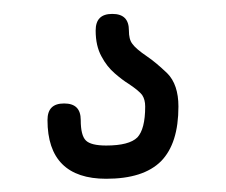

<svg xmlns="http://www.w3.org/2000/svg" viewBox="-20 -60 333 283"><path d="M136.5 203.5C136.5 203.5 136.5 203.5 136.5 203.5C79 203.5 50 174.5 50 117C50 117 50 117 50 117C50 100.5 58 92.5 74.5 92.5C74.5 92.5 74.5 92.5 74.5 92.5C91 92.5 99 100.5 99 117C99 117 99 117 99 117C99 132 101.5 142 106.5 147C111.5 152 121.5 154.5 136.5 154.5C136.5 154.5 136.5 154.5 136.5 154.5C159 154.5 174.5 150.5 182.5 142.5C190 134.5 194 119.5 194 97C194 97 194 97 194 97C194 90 192.5 84.5 189.5 80C186.5 76 180 70.5 169.5 63.5C169.5 63.5 169.5 63.5 169.5 63.5C163 59.5 156.5 54.5 149 48C141.5 41.5 135 33.5 129.5 23C124 13 121 0.5 121 -15C121 -15 121 -15 121 -15C121 -31.5 129 -39.5 145.5 -39.5C145.5 -39.5 145.5 -39.5 145.5 -39.5C162 -39.5 170 -31.5 170 -15C170 -15 170 -15 170 -15C170 -6.5 171.5 0 175 4.5C178.5 9.5 185.5 15.5 196.5 23C196.5 23 196.5 23 196.5 23C205.5 29 215.5 37.5 226.5 48C237.5 59 243 75.5 243 97C243 97 243 97 243 97C243 133.5 234.5 160 217.5 177.5C200 195 173 203.5 136.5 203.5Z"/></svg>

Font: Jura-Fortis-Regular
Style: Regular
Weight: 500
Designer: Daniel Johnson, Alexei Vanyashin, Mirko Velimirovic
Foundry: Daniel Johnson
Version: ""